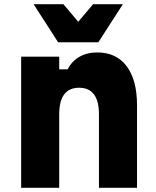

<svg xmlns="http://www.w3.org/2000/svg" viewBox="-20 -888 740 908"><path d="M80 0V-620H260V-560H300Q319 -598 355 -619Q391 -640 440 -640Q530 -640 579 -575Q628 -510 628 -390V0H448V-347Q448 -473 354 -473Q260 -473 260 -347V0ZM561 -868 445 -688H255L139 -868H280L350 -785L420 -868Z"/></svg>

Font: Martian Mono ExtraBold
Style: Regular
Weight: 800
Monospace: yes
Designer: Roman Shamin
Foundry: Evil Martians
Version: Version 1.000; ttfautohint (v1.8.4.7-5d5b)